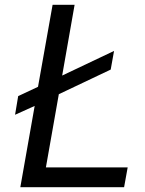

<svg xmlns="http://www.w3.org/2000/svg" viewBox="-20 -783 608 803"><path d="M499 0H65L125 -340L43 -303L56 -381L139 -420L200 -763H292L240 -467L457 -570L443 -492L226 -389L172 -83H514Z"/></svg>

Font: Open Sauce One
Style: Italic
Weight: 400
Italic angle: -10°
Designer: Alfredo Marco Pradil
Foundry: Creative Sauce Fz LLC
Version: Version 1.477